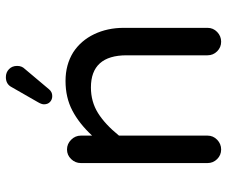

<svg xmlns="http://www.w3.org/2000/svg" viewBox="-78 -668 752 635"><g transform="rotate(-90 297.5 -350.0)"><path d="M270.5 -580.1Q270.5 -587.9 277.3 -599.6L327.1 -686.5Q336.9 -706.1 360.4 -706.1Q376 -706.1 386.7 -695.8Q397.5 -685.5 397.5 -668.9Q397.5 -653.3 387.7 -643.6L320.3 -563.5Q311.5 -552.7 297.9 -552.7Q286.1 -552.7 278.3 -560.1Q270.5 -567.4 270.5 -580.1ZM76.2 -39.1V-458Q76.2 -476.6 89.4 -490.2Q102.5 -503.9 121.1 -503.9Q139.6 -503.9 153.3 -490.2Q167 -476.6 167 -458V-420.9Q207 -463.9 250 -486.3Q293 -508.8 347.7 -508.8Q401.4 -508.8 442.4 -483.4Q481.4 -458 502.4 -414.1Q523.4 -370.1 523.4 -316.4V-39.1Q523.4 -20.5 509.8 -7.3Q496.1 5.9 477.5 5.9Q459 5.9 445.8 -7.3Q432.6 -20.5 432.6 -39.1V-306.6Q432.6 -424.8 326.2 -424.8Q279.3 -424.8 241.7 -401.4Q204.1 -377.9 167 -332V-39.1Q167 -20.5 153.3 -7.3Q139.6 5.9 121.1 5.9Q102.5 5.9 89.4 -7.3Q76.2 -20.5 76.2 -39.1Z"/></g></svg>

Font: KTXP_ComRound
Style: Medium
Weight: 500
Version: Version 1.01;May 16, 2022;FontCreator 13.0.0.2683 64-bit